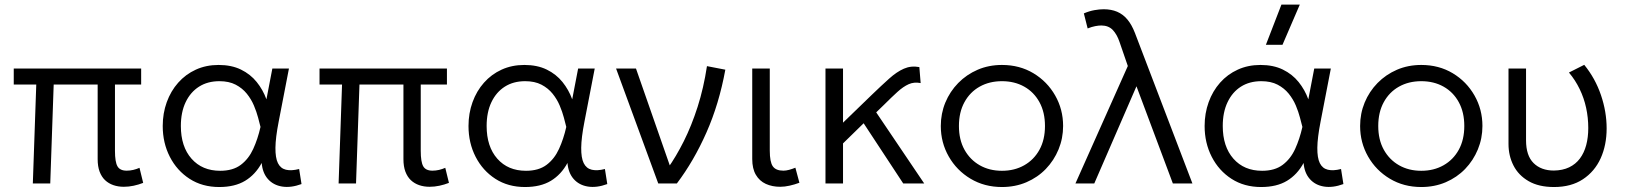

<svg xmlns="http://www.w3.org/2000/svg" viewBox="-20 -774 6854 810"><path d="M502.5 14Q478.5 14 458.2 7Q438 0 423.2 -14Q408.5 -28 400.2 -50Q392 -72 392 -102.5V-417.5H206.5L192 0H118.5L133 -417.5H38V-485H575.5V-417.5H465V-137.5Q465 -91 475.5 -72.5Q486 -54 514.5 -54Q528.5 -54 542.2 -57.2Q556 -60.5 568.5 -66L584 -2.5Q565 5 544 9.5Q523 14 502.5 14Z M905 15Q833.5 15 780 -19.5Q726.5 -54 696.5 -112.5Q666.5 -171 666.5 -242.5Q666.5 -296 683.5 -343Q700.5 -390 731.8 -425.2Q763 -460.5 806.2 -480.2Q849.5 -500 902 -500Q956.5 -500 996.5 -480.5Q1036.5 -461 1063 -428Q1089.5 -395 1104 -355L1129 -485H1199L1155.5 -260Q1142.5 -193.5 1142 -150.8Q1141.5 -108 1152.5 -85.8Q1163.5 -63.5 1186.2 -58Q1209 -52.5 1242 -61L1252 2.5Q1207 19 1170 13Q1133 7 1110.2 -18.8Q1087.5 -44.5 1084 -86.5Q1057.5 -37.5 1014 -11.2Q970.5 15 905 15ZM909 -53.5Q962.5 -53.5 995.8 -78.5Q1029 -103.5 1048.2 -145.5Q1067.5 -187.5 1079 -238.5Q1075 -254 1068.8 -278Q1062.5 -302 1051.2 -328.8Q1040 -355.5 1021.2 -378.8Q1002.5 -402 974.2 -416.8Q946 -431.5 905.5 -431.5Q856 -431.5 819.8 -408.5Q783.5 -385.5 763.2 -343Q743 -300.5 743 -242.5Q743 -155.5 788 -104.5Q833 -53.5 909 -53.5Z M1792.5 14Q1768.5 14 1748.2 7Q1728 0 1713.2 -14Q1698.5 -28 1690.2 -50Q1682 -72 1682 -102.5V-417.5H1496.5L1482 0H1408.5L1423 -417.5H1328V-485H1865.5V-417.5H1755V-137.5Q1755 -91 1765.5 -72.5Q1776 -54 1804.5 -54Q1818.5 -54 1832.2 -57.2Q1846 -60.5 1858.5 -66L1874 -2.5Q1855 5 1834 9.5Q1813 14 1792.5 14Z M2195 15Q2123.5 15 2070 -19.5Q2016.5 -54 1986.5 -112.5Q1956.5 -171 1956.5 -242.5Q1956.5 -296 1973.5 -343Q1990.5 -390 2021.8 -425.2Q2053 -460.5 2096.2 -480.2Q2139.5 -500 2192 -500Q2246.5 -500 2286.5 -480.5Q2326.5 -461 2353 -428Q2379.5 -395 2394 -355L2419 -485H2489L2445.5 -260Q2432.5 -193.5 2432 -150.8Q2431.5 -108 2442.5 -85.8Q2453.5 -63.5 2476.2 -58Q2499 -52.5 2532 -61L2542 2.5Q2497 19 2460 13Q2423 7 2400.2 -18.8Q2377.5 -44.5 2374 -86.5Q2347.5 -37.5 2304 -11.2Q2260.5 15 2195 15ZM2199 -53.5Q2252.5 -53.5 2285.8 -78.5Q2319 -103.5 2338.2 -145.5Q2357.5 -187.5 2369 -238.5Q2365 -254 2358.8 -278Q2352.5 -302 2341.2 -328.8Q2330 -355.5 2311.2 -378.8Q2292.5 -402 2264.2 -416.8Q2236 -431.5 2195.5 -431.5Q2146 -431.5 2109.8 -408.5Q2073.5 -385.5 2053.2 -343Q2033 -300.5 2033 -242.5Q2033 -155.5 2078 -104.5Q2123 -53.5 2199 -53.5Z M2757 0 2579 -485H2663L2816 -46.5L2796.5 -63Q2832 -113 2864.8 -178.2Q2897.5 -243.5 2923 -323Q2948.5 -402.5 2962.5 -495L3040 -480Q3013.5 -335 2960.2 -214.8Q2907 -94.5 2835.5 0Z M3271.5 14Q3237.5 14 3210.8 1.8Q3184 -10.5 3168.8 -36.5Q3153.5 -62.5 3153.5 -103V-485H3227.5V-138.5Q3227.5 -91 3240.2 -72.5Q3253 -54 3285 -54Q3296 -54 3309 -57.5Q3322 -61 3335.5 -66.5L3352.5 -3Q3332.5 4.5 3311.5 9.2Q3290.5 14 3271.5 14Z M3462.5 0V-485H3536.5V-256.5L3659 -375Q3699 -413.5 3731 -442.2Q3763 -471 3793.2 -484.2Q3823.5 -497.5 3858.5 -491L3864 -423.5Q3836.5 -429 3813.5 -418.8Q3790.5 -408.5 3765.8 -386Q3741 -363.5 3708.5 -331L3676.5 -300L3879 0H3790.5L3623.5 -254L3536.5 -169V0Z M4207 15Q4133 15 4074.5 -20Q4016 -55 3982.5 -113.8Q3949 -172.5 3949 -242.5Q3949 -295 3968.2 -341.5Q3987.5 -388 4022.5 -423.8Q4057.5 -459.5 4104.5 -479.8Q4151.5 -500 4207 -500Q4281.5 -500 4339.8 -465Q4398 -430 4431.5 -371.2Q4465 -312.5 4465 -242.5Q4465 -190.5 4445.8 -143.8Q4426.5 -97 4392 -61.2Q4357.5 -25.5 4310.2 -5.2Q4263 15 4207 15ZM4207 -53.5Q4260 -53.5 4301 -76.8Q4342 -100 4365.2 -142.2Q4388.5 -184.5 4388.5 -242.5Q4388.5 -300.5 4365.2 -343Q4342 -385.5 4301 -408.5Q4260 -431.5 4207 -431.5Q4154 -431.5 4113 -408.5Q4072 -385.5 4048.8 -343Q4025.5 -300.5 4025.5 -242.5Q4025.5 -184.5 4049 -142.2Q4072.5 -100 4113.2 -76.8Q4154 -53.5 4207 -53.5Z M4517 0 4738 -495.5 4703 -597Q4692.5 -628.5 4674.5 -647.5Q4656.5 -666.5 4626 -666.5Q4615.5 -666.5 4600.8 -663.8Q4586 -661 4568.5 -654L4552.5 -717.5Q4576 -727.5 4597.2 -731.2Q4618.5 -735 4636 -735Q4668 -735 4692.8 -724.5Q4717.5 -714 4736 -692Q4754.5 -670 4768 -635L5010.5 0H4928L4774.5 -410L4596.5 0Z M5300.5 15Q5229 15 5175.5 -19.5Q5122 -54 5092 -112.5Q5062 -171 5062 -242.5Q5062 -296 5079 -343Q5096 -390 5127.2 -425.2Q5158.5 -460.5 5201.8 -480.2Q5245 -500 5297.5 -500Q5352 -500 5392 -480.5Q5432 -461 5458.5 -428Q5485 -395 5499.5 -355L5524.5 -485H5594.5L5551 -260Q5538 -193.5 5537.5 -150.8Q5537 -108 5548 -85.8Q5559 -63.5 5581.8 -58Q5604.5 -52.5 5637.5 -61L5647.5 2.5Q5602.5 19 5565.5 13Q5528.5 7 5505.8 -18.8Q5483 -44.5 5479.5 -86.5Q5453 -37.5 5409.5 -11.2Q5366 15 5300.5 15ZM5304.5 -53.5Q5358 -53.5 5391.2 -78.5Q5424.5 -103.5 5443.8 -145.5Q5463 -187.5 5474.5 -238.5Q5470.5 -254 5464.2 -278Q5458 -302 5446.8 -328.8Q5435.5 -355.5 5416.8 -378.8Q5398 -402 5369.8 -416.8Q5341.5 -431.5 5301 -431.5Q5251.5 -431.5 5215.2 -408.5Q5179 -385.5 5158.8 -343Q5138.5 -300.5 5138.5 -242.5Q5138.5 -155.5 5183.5 -104.5Q5228.5 -53.5 5304.5 -53.5ZM5320.5 -585 5386 -754.5H5463.5L5390.5 -585Z M5976 15Q5902 15 5843.5 -20Q5785 -55 5751.5 -113.8Q5718 -172.5 5718 -242.5Q5718 -295 5737.2 -341.5Q5756.5 -388 5791.5 -423.8Q5826.5 -459.5 5873.5 -479.8Q5920.5 -500 5976 -500Q6050.5 -500 6108.8 -465Q6167 -430 6200.5 -371.2Q6234 -312.5 6234 -242.5Q6234 -190.5 6214.8 -143.8Q6195.5 -97 6161 -61.2Q6126.5 -25.5 6079.2 -5.2Q6032 15 5976 15ZM5976 -53.5Q6029 -53.5 6070 -76.8Q6111 -100 6134.2 -142.2Q6157.5 -184.5 6157.5 -242.5Q6157.5 -300.5 6134.2 -343Q6111 -385.5 6070 -408.5Q6029 -431.5 5976 -431.5Q5923 -431.5 5882 -408.5Q5841 -385.5 5817.8 -343Q5794.5 -300.5 5794.5 -242.5Q5794.5 -184.5 5818 -142.2Q5841.5 -100 5882.2 -76.8Q5923 -53.5 5976 -53.5Z M6536 15Q6471.5 15 6428.8 -9.8Q6386 -34.5 6365 -75.8Q6344 -117 6344 -166.5V-485H6418V-182Q6418 -117.5 6449.8 -86Q6481.5 -54.5 6535.5 -54.5Q6572.5 -55 6600 -68.2Q6627.5 -81.5 6645.2 -105.2Q6663 -129 6671.8 -161.8Q6680.5 -194.5 6680.5 -234Q6680.5 -277.5 6671.5 -319Q6662.5 -360.5 6644.2 -398.2Q6626 -436 6599 -468L6663.5 -500.5Q6710 -443.5 6734 -373Q6758 -302.5 6758 -232.5Q6758 -162 6732.8 -106.2Q6707.5 -50.5 6658 -17.8Q6608.5 15 6536 15Z"/></svg>

Font: Geologica Roman ExtraLight
Style: Regular
Weight: 250
Designer: Sindre Bremnes, Frode Helland
Foundry: Monokrom Skriftforlag AS
Version: Version 1.010;gftools[0.9.28]